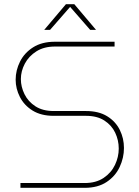

<svg xmlns="http://www.w3.org/2000/svg" viewBox="-20 -900 666 920"><path d="M78 0V-23H386Q440 -23 476.5 -47.5Q513 -72 531 -110Q549 -148 549 -188Q549 -228 532 -264Q515 -300 480 -322.5Q445 -345 392 -345H237Q177 -345 136.5 -370Q96 -395 75.5 -435Q55 -475 55 -518Q55 -563 76 -605Q97 -647 139 -673.5Q181 -700 243 -700H529V-677H243Q191 -677 154.5 -654Q118 -631 99 -595Q80 -559 80 -521Q80 -484 97.5 -448.5Q115 -413 150 -390.5Q185 -368 237 -368H392Q453 -368 493.5 -343Q534 -318 554 -277.5Q574 -237 574 -191Q574 -144 553.5 -100Q533 -56 491 -28Q449 0 386 0ZM192 -757 296 -880H336L440 -757H412L316 -867L220 -757Z"/></svg>

Font: MuseoModerno Thin
Style: Regular
Weight: 100
Designer: Pablo Cosgaya, Héctor Gatti, Marcela Romero, and the Authors of The MuseoModerno Project.
Foundry: Omnibus-Type Team
Version: Version 1.003